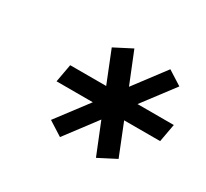

<svg xmlns="http://www.w3.org/2000/svg" viewBox="-85 -893 654 610"><g transform="rotate(30 241.5 -588.0)"><path d="M471 -555H339L385 -440L321 -407L275 -521L189 -407L137 -440L224 -555H91L103 -621H235L189 -736L253 -769L299 -655L385 -769L437 -736L350 -621H483Z"/></g></svg>

Font: KoHo
Style: Bold Italic
Weight: 700
Italic angle: -10°
Version: Version 1.000; ttfautohint (v1.6)